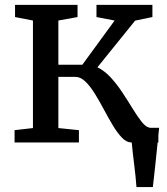

<svg xmlns="http://www.w3.org/2000/svg" viewBox="-20 -575 673 775"><path d="M530.8 180Q529.5 159.8 527 136.2Q524.4 112.6 521.5 88.3Q518.6 64 515.9 41.3Q513.2 18.6 511.7 0L465.8 -59.2H622.4Q620.3 -39.2 617.8 -15.1Q615.2 9 612.7 35Q610.1 61 607.3 86.8Q604.4 112.7 601.9 136.6Q599.4 160.5 596.9 180ZM38.8 0V-49.6L113 -58.1V-492.1L40.7 -506.2V-555.3H293V-506.2L215.6 -492.1V-313.6H312.3L442.7 -492.1L369.4 -506.2V-555.3H595.2V-506.2L525.5 -491.8L373.2 -303.3Q401.9 -289.5 426.9 -262.3Q451.9 -235 473.6 -202.2Q495.3 -169.4 514.3 -138.4Q533.2 -107.4 549.7 -86Q566.2 -64.5 580.5 -60.5L619.2 -50.1V0H510.2Q490.8 0 472.4 -19.1Q453.9 -38.2 435.8 -68.4Q417.6 -98.5 399.7 -132.3Q381.8 -166.1 363.2 -196.2Q344.6 -226.3 325.1 -245.4Q305.7 -264.6 284.6 -264.6H215.6V-58.1L298.5 -49.6V0Z"/></svg>

Font: Merriweather Light
Style: Regular
Weight: 300
Designer: Eben Sorkin
Foundry: Eben Sorkin
Version: Version 2.100